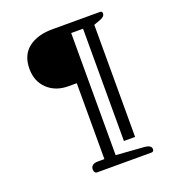

<svg xmlns="http://www.w3.org/2000/svg" viewBox="-151 -815 1006 1096"><g transform="rotate(-20 352.5 -267.5)"><path d="M233 136Q233 120 244.5 111.5Q256 103 276 103H316V-358H265Q188 -358 139 -404.5Q90 -451 90 -527Q90 -610 144.5 -652.5Q199 -695 291 -695H580Q593 -695 593 -681Q593 -662 563 -651L524 -637V44H456V-638H384V104L551 116Q596 119 596 144Q596 160 581 160H252Q243 160 238 153.5Q233 147 233 136Z"/></g></svg>

Font: Maitree Medium
Style: Regular
Weight: 500
Designer: CadsonDemak Team
Foundry: CadsonDemak
Version: Version 1.000